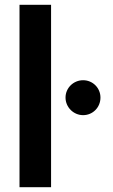

<svg xmlns="http://www.w3.org/2000/svg" viewBox="-20 -777 468 797"><path d="M61 0H192V-757H61ZM252 -372C252 -332 285 -299 325 -299C365 -299 397 -331 397 -372C397 -412 365 -444 325 -444C285 -444 252 -412 252 -372Z"/></svg>

Font: Mluvka
Style: Bold
Weight: 700
Designer: Modified by Jiří Krblich, Original typeface by Gumpita Rahayu
Foundry: Gumpita Rahayu & Jiří Krblich
Version: Version 2.000;Glyphs 3.1.1 (3134)